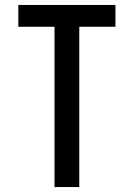

<svg xmlns="http://www.w3.org/2000/svg" viewBox="-20 -755 540 775"><path d="M200 0V-647H54V-735H446V-647H300V0Z"/></svg>

Font: Iosevka Semibold
Style: Regular
Weight: 600
Monospace: yes
Designer: Belleve Invis
Foundry: Belleve Invis
Version: Version 33.2.3; ttfautohint (v1.8.4)